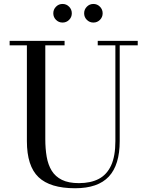

<svg xmlns="http://www.w3.org/2000/svg" viewBox="-20 -962 772 996"><path d="M694.5 -750V-727H601V-230Q601 -106.5 544.5 -46Q488 14.5 369.5 14.5Q240 14.5 179.8 -43Q119.5 -100.5 119.5 -230V-727H30V-750H315V-727H215V-240Q215 -190.5 222.2 -148.8Q229.5 -107 248.2 -76.5Q267 -46 301.2 -29Q335.5 -12 389.5 -12Q450.5 -12 492.5 -34Q534.5 -56 556.5 -104Q578.5 -152 578.5 -230V-727H487V-750ZM464.5 -845Q444.5 -845 430.5 -859Q416.5 -873 416.5 -893Q416.5 -913 430.5 -927.2Q444.5 -941.5 464.5 -941.5Q484.5 -941.5 498.5 -927.2Q512.5 -913 512.5 -893Q512.5 -873 498.5 -859Q484.5 -845 464.5 -845ZM304.5 -845Q284.5 -845 270.5 -859Q256.5 -873 256.5 -893Q256.5 -913 270.5 -927.2Q284.5 -941.5 304.5 -941.5Q324.5 -941.5 338.5 -927.2Q352.5 -913 352.5 -893Q352.5 -873 338.5 -859Q324.5 -845 304.5 -845Z"/></svg>

Font: BodoniModa 10 Custom
Style: Regular
Weight: 400
Designer: Owen Earl
Foundry: indestructible type
Version: Version 2.005